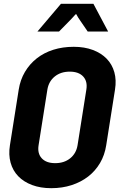

<svg xmlns="http://www.w3.org/2000/svg" viewBox="-20 -975 640 1005"><path d="M182 -215Q175 -172 198.5 -146.5Q222 -121 269 -121Q316 -121 347.5 -146.5Q379 -172 386 -215L432 -506Q439 -549 415.5 -574.5Q392 -600 345 -600Q298 -600 266.5 -574.5Q235 -549 228 -506ZM78 -506Q86 -557 110.5 -598.5Q135 -640 172.5 -669.5Q210 -699 259 -714.5Q308 -730 366 -730Q422 -730 466 -713.5Q510 -697 538.5 -667.5Q567 -638 578.5 -597Q590 -556 582 -506L536 -215Q528 -163 503.5 -121.5Q479 -80 441.5 -51Q404 -22 355 -6Q306 10 248 10Q192 10 148 -6.5Q104 -23 75.5 -52.5Q47 -82 35.5 -123.5Q24 -165 32 -215ZM299 -955H469L546 -810H439L400 -867Q393 -877 389 -883.5Q385 -890 383 -894Q380 -898 379 -901H377Q375 -899 371 -895Q368 -891 362 -885Q356 -879 346 -868L289 -810H176Z"/></svg>

Font: JetBrains Mono ExtraBold
Style: Italic
Weight: 800
Designer: Philipp Nurullin, Konstantin Bulenkov
Foundry: JetBrains
Version: Version 1.000; ttfautohint (v1.8.3)